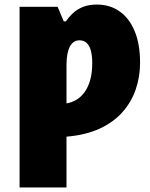

<svg xmlns="http://www.w3.org/2000/svg" viewBox="-20 -583 660 843"><path d="M405 -563Q462 -563 504.5 -533.5Q547 -504 571 -447Q595 -390 595 -307Q595 -246 576 -190.5Q557 -135 517.5 -90.5Q478 -46 417 -18Q356 10 272 17V240H66V-553H233L260 -489H269Q282 -508 300 -525Q318 -542 344 -552.5Q370 -563 405 -563ZM329 -406Q301 -406 286.5 -378Q272 -350 272 -297V-129Q296 -133 316.5 -145.5Q337 -158 352.5 -180Q368 -202 376.5 -233.5Q385 -265 385 -306Q385 -338 379 -360.5Q373 -383 360.5 -394.5Q348 -406 329 -406Z"/></svg>

Font: Noto Sans Display Black
Style: Regular
Weight: 900
Designer: Monotype Design Team
Foundry: Monotype Imaging Inc.
Version: Version 2.003